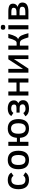

<svg xmlns="http://www.w3.org/2000/svg" viewBox="2048 -2792 759 4896"><g transform="rotate(-90 2428.0 -344.5)"><path d="M481 -76.2Q467.3 -55.2 449.7 -38.3Q432.1 -21.5 408.9 -9.5Q385.7 2.4 356.2 8.8Q326.7 15.1 290 15.1Q225.6 15.1 180.2 -4.4Q134.8 -23.9 106 -59.6Q77.1 -95.2 64 -144.5Q50.8 -193.8 50.8 -253.9Q50.8 -316.4 64.7 -366.9Q78.6 -417.5 107.4 -452.9Q136.2 -488.3 180.7 -507.6Q225.1 -526.9 286.1 -526.9Q351.1 -526.9 398.9 -504.4Q446.8 -481.9 474.1 -436L392.1 -380.9Q375 -407.2 350.1 -421.1Q325.2 -435.1 287.1 -435.1Q221.2 -435.1 190.2 -391.4Q159.2 -347.7 159.2 -253.9Q159.2 -210.9 166 -177.7Q172.9 -144.5 188.2 -122.1Q203.6 -99.6 229 -87.9Q254.4 -76.2 291 -76.2Q308.1 -76.2 323 -78.9Q337.9 -81.5 351.1 -87.9Q364.3 -94.2 376 -104.5Q387.7 -114.7 398.9 -129.9Z M1031.7 -254.9Q1031.7 -192.4 1018.3 -142.6Q1004.9 -92.8 976.3 -57.6Q947.8 -22.5 903.3 -3.7Q858.9 15.1 796.9 15.1Q734.4 15.1 689.5 -3.9Q644.5 -22.9 616 -58.1Q587.4 -93.3 574 -143.1Q560.5 -192.9 560.5 -254.9Q560.5 -317.9 574.2 -368.2Q587.9 -418.5 616.5 -453.9Q645 -489.3 689.7 -508.1Q734.4 -526.9 796.9 -526.9Q858.9 -526.9 903.3 -508.1Q947.8 -489.3 976.3 -453.9Q1004.9 -418.5 1018.3 -368.2Q1031.7 -317.9 1031.7 -254.9ZM922.9 -254.9Q922.9 -346.2 893.3 -390.6Q863.8 -435.1 796.9 -435.1Q730 -435.1 699.5 -390.6Q668.9 -346.2 668.9 -254.9Q668.9 -166 699 -121.1Q729 -76.2 796.9 -76.2Q862.8 -76.2 892.8 -121.1Q922.9 -166 922.9 -254.9Z M1258.8 0H1156.2V-512.2H1258.8V-293.9H1360.8Q1364.7 -345.2 1379.4 -387.9Q1394 -430.7 1422.6 -461.4Q1451.2 -492.2 1494.6 -509.5Q1538.1 -526.9 1599.1 -526.9Q1665.5 -526.9 1711.2 -506.1Q1756.8 -485.4 1785.2 -449Q1813.5 -412.6 1826.2 -362.8Q1838.9 -313 1838.9 -254.9Q1838.9 -197.8 1826.2 -148.2Q1813.5 -98.6 1785.2 -62.5Q1756.8 -26.4 1711.2 -5.6Q1665.5 15.1 1599.1 15.1Q1538.1 15.1 1494.4 -2.2Q1450.7 -19.5 1422.1 -50.3Q1393.6 -81.1 1378.9 -123.3Q1364.3 -165.5 1360.8 -215.8H1258.8ZM1731.9 -254.9Q1731.9 -299.3 1724.6 -334.2Q1717.3 -369.1 1701.2 -393.3Q1685.1 -417.5 1659.9 -430.2Q1634.8 -442.9 1599.1 -442.9Q1563.5 -442.9 1538.1 -430.2Q1512.7 -417.5 1496.6 -393.3Q1480.5 -369.1 1473.1 -334.2Q1465.8 -299.3 1465.8 -254.9Q1465.8 -211.9 1473.1 -177.5Q1480.5 -143.1 1496.6 -118.9Q1512.7 -94.7 1538.1 -81.8Q1563.5 -68.8 1599.1 -68.8Q1634.8 -68.8 1659.9 -81.8Q1685.1 -94.7 1701.2 -118.9Q1717.3 -143.1 1724.6 -177.5Q1731.9 -211.9 1731.9 -254.9Z M2003.4 -304.2H2111.3Q2134.8 -304.2 2153.3 -306.6Q2171.9 -309.1 2184.6 -315.9Q2197.3 -322.8 2203.9 -334.5Q2210.4 -346.2 2210.4 -365.2Q2210.4 -386.2 2202.6 -400.4Q2194.8 -414.6 2180.9 -423.1Q2167 -431.6 2147.7 -435.3Q2128.4 -439 2105.5 -439Q2064.9 -439 2039.1 -424.1Q2013.2 -409.2 1996.1 -382.8L1917 -436Q1944.3 -481.9 1991.9 -504.4Q2039.6 -526.9 2105.5 -526.9Q2158.7 -526.9 2198.5 -515.4Q2238.3 -503.9 2264.4 -483.2Q2290.5 -462.4 2303.5 -432.9Q2316.4 -403.3 2316.4 -367.2Q2316.4 -327.1 2295.9 -298.6Q2275.4 -270 2242.2 -257.8Q2257.8 -252 2272.2 -241.2Q2286.6 -230.5 2297.6 -215.3Q2308.6 -200.2 2314.9 -181.2Q2321.3 -162.1 2321.3 -140.1Q2321.3 -64 2266.6 -24.4Q2211.9 15.1 2101.1 15.1Q2064 15.1 2034.4 8.8Q2004.9 2.4 1981.7 -9.5Q1958.5 -21.5 1940.9 -38.3Q1923.3 -55.2 1910.2 -76.2L1992.2 -129.9Q2003.4 -114.7 2015.1 -104Q2026.9 -93.3 2040 -86.4Q2053.2 -79.6 2068.1 -76.4Q2083 -73.2 2101.1 -73.2Q2126 -73.2 2146.7 -77.9Q2167.5 -82.5 2182.9 -91.8Q2198.2 -101.1 2206.8 -114.7Q2215.3 -128.4 2215.3 -147Q2215.3 -184.1 2192.6 -204.1Q2169.9 -224.1 2116.2 -224.1H2003.4Z M2875 0H2771V-223.1H2543V0H2439.5V-512.2H2543V-304.2H2771V-512.2H2875Z M3126 0H3022.5V-512.2H3119.1V-137.2L3363.3 -512.2H3465.3V0H3369.1V-370.1Z M3712.9 -512.2V-300.8H3782.2Q3798.3 -300.8 3813.2 -309.3Q3828.1 -317.9 3842.8 -341.3Q3857.4 -364.7 3872.8 -406Q3888.2 -447.3 3905.3 -512.2H4012.2Q3995.1 -444.8 3978.5 -400.1Q3961.9 -355.5 3945.3 -327.1Q3928.7 -298.8 3912.1 -284.2Q3895.5 -269.5 3878.9 -262.2Q3911.1 -250 3932.6 -229.5Q3954.1 -209 3970.2 -177.5Q3986.3 -146 3999.8 -102.3Q4013.2 -58.6 4029.3 0H3922.4Q3904.8 -56.6 3891.1 -97.7Q3877.4 -138.7 3861.8 -165.5Q3846.2 -192.4 3825.7 -205.1Q3805.2 -217.8 3773.9 -217.8H3712.9V0H3609.4V-512.2Z M4242.2 -647Q4242.2 -614.7 4226.8 -602.3Q4211.4 -589.8 4179.2 -589.8Q4144 -589.8 4130.6 -604.5Q4117.2 -619.1 4117.2 -647Q4117.2 -677.2 4131.3 -690.7Q4145.5 -704.1 4179.2 -704.1Q4212.9 -704.1 4227.5 -690.9Q4242.2 -677.7 4242.2 -647ZM4127.4 0V-512.2H4232.4V0Z M4811 -153.8Q4811 -76.2 4754.6 -38.1Q4698.2 0 4585.9 0H4382.3V-512.2H4577.1Q4633.3 -512.2 4672.4 -505.4Q4711.4 -498.5 4735.8 -483.9Q4760.3 -469.2 4771.2 -446.3Q4782.2 -423.3 4782.2 -391.1Q4782.2 -347.2 4759.5 -318.1Q4736.8 -289.1 4700.2 -273.9Q4724.6 -268.6 4744.9 -259.5Q4765.1 -250.5 4779.8 -236.1Q4794.4 -221.7 4802.7 -201.4Q4811 -181.2 4811 -153.8ZM4677.2 -374Q4677.2 -392.1 4670.4 -404.1Q4663.6 -416 4649.7 -422.9Q4635.7 -429.7 4615.2 -432.4Q4594.7 -435.1 4567.9 -435.1H4485.8V-304.2H4567.9Q4626 -304.2 4651.6 -321.8Q4677.2 -339.4 4677.2 -374ZM4703.1 -155.8Q4703.1 -176.3 4696.3 -189.9Q4689.5 -203.6 4674.8 -211.7Q4660.2 -219.7 4637.5 -222.9Q4614.7 -226.1 4583 -226.1H4485.8V-78.1H4558.1Q4592.3 -78.1 4619.4 -81.3Q4646.5 -84.5 4665 -93Q4683.6 -101.6 4693.4 -116.7Q4703.1 -131.8 4703.1 -155.8Z"/></g></svg>

Font: Lorenzo Sans Medium
Style: Regular
Weight: 500
Foundry: Intel Corporation
Version: Version 1.00; ttfautohint (v1.5)